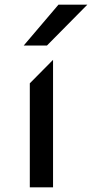

<svg xmlns="http://www.w3.org/2000/svg" viewBox="-20 -798 392 818"><path d="M206 0H107V-443L206 -543ZM352 -778 180 -604H81L229 -778Z"/></svg>

Font: Iceberg
Style: Regular
Weight: 400
Designer: Victor Kharyk
Foundry: Cyreal (www.cyreal.org)
Version: Version 1.002